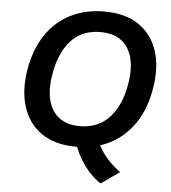

<svg xmlns="http://www.w3.org/2000/svg" viewBox="-60 -769 906 1015"><g transform="rotate(5 393.5 -261.5)"><path d="M512 192Q483 174 455 144.5Q427 115 404.5 78Q382 41 368 3L479 -41Q496 11 532.5 53Q569 95 609 124ZM73 -368Q91 -479 142 -556.5Q193 -634 272.5 -674.5Q352 -715 453 -715Q565 -715 636 -666.5Q707 -618 735 -533Q763 -448 745 -338Q728 -227 676.5 -149.5Q625 -72 546 -31Q467 10 365 10Q254 10 183 -38.5Q112 -87 84 -172.5Q56 -258 73 -368ZM207 -358Q194 -277 209.5 -219.5Q225 -162 267 -131Q309 -100 375 -100Q474 -100 534 -166.5Q594 -233 612 -348Q625 -429 609 -486.5Q593 -544 551 -574.5Q509 -605 442 -605Q343 -605 284.5 -539.5Q226 -474 207 -358Z"/></g></svg>

Font: Mulish ExtraLight
Style: Bold Italic
Weight: 700
Italic angle: -9°
Version: Version 3.603